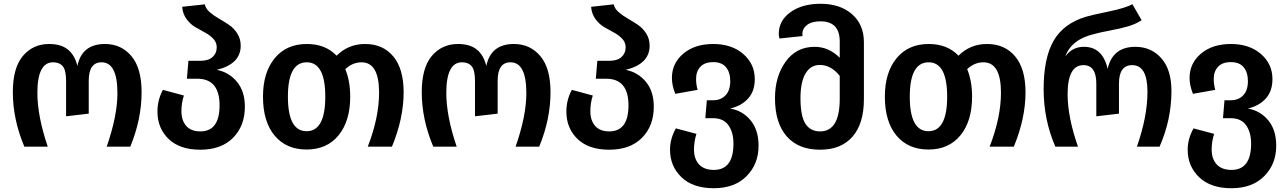

<svg xmlns="http://www.w3.org/2000/svg" viewBox="-20 -777 6819 1017"><path d="M109 0Q48 -145 48 -289Q48 -418 101.5 -481Q155 -544 240 -544Q302 -544 338.5 -515.5Q375 -487 390 -428Q414 -544 536 -544Q622 -544 676 -480Q730 -416 730 -289Q730 -145 670 0H545Q602 -163 602 -284Q602 -447 518 -447Q450 -447 450 -349V-175L330 -161V-349Q330 -405 312.5 -426Q295 -447 261 -447Q178 -447 178 -285Q178 -162 233 0Z M1128 -407Q1192 -395 1234.5 -344.5Q1277 -294 1277 -212Q1277 -110 1214.5 -47Q1152 16 1041 16Q932 16 873 -41Q814 -98 814 -186Q814 -248 843 -301L954 -271Q941 -232 941 -188Q941 -139 966.5 -110Q992 -81 1041 -81Q1143 -81 1143 -219Q1143 -360 1025 -360H970L978 -455H1043Q1084 -455 1106 -475Q1128 -495 1128 -526Q1128 -552 1110.5 -571Q1093 -590 1067 -604Q1041 -618 1015 -633Q989 -648 968.5 -675.5Q948 -703 945 -741L1065 -754Q1069 -732 1090 -713.5Q1111 -695 1138 -679.5Q1165 -664 1192 -646Q1219 -628 1237 -599.5Q1255 -571 1255 -535Q1255 -438 1128 -407Z M1914 -544Q2008 -544 2063 -478.5Q2118 -413 2118 -288Q2118 -150 2056 0H1928Q1988 -155 1988 -286Q1988 -447 1895 -447Q1848 -447 1809 -411Q1835 -348 1835 -265Q1835 -136 1773.5 -60.5Q1712 15 1604 15Q1496 15 1434.5 -59Q1373 -133 1373 -265Q1373 -393 1435 -468.5Q1497 -544 1605 -544Q1704 -544 1763 -482Q1825 -544 1914 -544ZM1703 -265Q1703 -447 1605 -447Q1505 -447 1505 -265Q1505 -82 1604 -82Q1703 -82 1703 -265Z M2275 0Q2214 -145 2214 -289Q2214 -418 2267.5 -481Q2321 -544 2406 -544Q2468 -544 2504.5 -515.5Q2541 -487 2556 -428Q2580 -544 2702 -544Q2788 -544 2842 -480Q2896 -416 2896 -289Q2896 -145 2836 0H2711Q2768 -163 2768 -284Q2768 -447 2684 -447Q2616 -447 2616 -349V-175L2496 -161V-349Q2496 -405 2478.5 -426Q2461 -447 2427 -447Q2344 -447 2344 -285Q2344 -162 2399 0Z M3294 -407Q3358 -395 3400.5 -344.5Q3443 -294 3443 -212Q3443 -110 3380.5 -47Q3318 16 3207 16Q3098 16 3039 -41Q2980 -98 2980 -186Q2980 -248 3009 -301L3120 -271Q3107 -232 3107 -188Q3107 -139 3132.5 -110Q3158 -81 3207 -81Q3309 -81 3309 -219Q3309 -360 3191 -360H3136L3144 -455H3209Q3250 -455 3272 -475Q3294 -495 3294 -526Q3294 -552 3276.5 -571Q3259 -590 3233 -604Q3207 -618 3181 -633Q3155 -648 3134.5 -675.5Q3114 -703 3111 -741L3231 -754Q3235 -732 3256 -713.5Q3277 -695 3304 -679.5Q3331 -664 3358 -646Q3385 -628 3403 -599.5Q3421 -571 3421 -535Q3421 -438 3294 -407Z M3848 -202Q3913 -191 3955.5 -140Q3998 -89 3998 -5Q3998 92 3934.5 156Q3871 220 3761 220Q3650 220 3589.5 161.5Q3529 103 3529 16Q3529 -42 3560 -97L3669 -68Q3656 -27 3656 15Q3656 65 3683 94Q3710 123 3761 123Q3865 123 3865 -16Q3865 -76 3838.5 -113.5Q3812 -151 3757 -151H3716L3724 -246H3758Q3798 -246 3823 -272Q3848 -298 3848 -347Q3848 -394 3825.5 -421Q3803 -448 3758 -448Q3713 -448 3690 -423.5Q3667 -399 3667 -359Q3667 -330 3675 -301L3557 -280Q3539 -324 3539 -364Q3539 -442 3599.5 -493Q3660 -544 3758 -544Q3856 -544 3917 -491Q3978 -438 3978 -358Q3978 -295 3943.5 -256Q3909 -217 3848 -202Z M4326 -757Q4430 -757 4493 -702Q4556 -647 4556 -553V-252Q4556 -122 4495.5 -53Q4435 16 4324 16Q4209 16 4147 -55Q4085 -126 4085 -257Q4085 -372 4141.5 -450.5Q4198 -529 4295 -529Q4370 -529 4428 -471V-557Q4428 -664 4326 -664Q4280 -664 4255 -645Q4230 -626 4230 -596Q4230 -591 4231 -586L4109 -573Q4105 -585 4105 -597Q4105 -668 4167 -712.5Q4229 -757 4326 -757ZM4324 -81Q4428 -81 4428 -254V-375Q4382 -433 4322 -433Q4274 -433 4247 -388Q4220 -343 4220 -257Q4220 -163 4246 -122Q4272 -81 4324 -81Z M5208 -544Q5302 -544 5357 -478.5Q5412 -413 5412 -288Q5412 -150 5350 0H5222Q5282 -155 5282 -286Q5282 -447 5189 -447Q5142 -447 5103 -411Q5129 -348 5129 -265Q5129 -136 5067.5 -60.5Q5006 15 4898 15Q4790 15 4728.5 -59Q4667 -133 4667 -265Q4667 -393 4729 -468.5Q4791 -544 4899 -544Q4998 -544 5057 -482Q5119 -544 5208 -544ZM4997 -265Q4997 -447 4899 -447Q4799 -447 4799 -265Q4799 -82 4898 -82Q4997 -82 4997 -265Z M5570 0Q5508 -143 5508 -305Q5508 -469 5560.5 -560.5Q5613 -652 5731 -688Q5761 -697 5852.5 -716Q5944 -735 5978 -755L6027 -670Q5997 -650 5957 -638Q5917 -626 5860.5 -615.5Q5804 -605 5777 -597Q5655 -569 5623 -478Q5659 -529 5721 -529Q5821 -529 5847 -412Q5873 -529 5994 -529Q6078 -529 6131.5 -468.5Q6185 -408 6185 -295Q6185 -143 6122 0H6002Q6058 -160 6058 -291Q6058 -432 5977 -432Q5907 -432 5907 -334V-175L5787 -161V-334Q5787 -432 5719 -432Q5635 -432 5635 -278Q5635 -157 5690 0Z M6590 -202Q6655 -191 6697.5 -140Q6740 -89 6740 -5Q6740 92 6676.5 156Q6613 220 6503 220Q6392 220 6331.5 161.5Q6271 103 6271 16Q6271 -42 6302 -97L6411 -68Q6398 -27 6398 15Q6398 65 6425 94Q6452 123 6503 123Q6607 123 6607 -16Q6607 -76 6580.5 -113.5Q6554 -151 6499 -151H6458L6466 -246H6500Q6540 -246 6565 -272Q6590 -298 6590 -347Q6590 -394 6567.5 -421Q6545 -448 6500 -448Q6455 -448 6432 -423.5Q6409 -399 6409 -359Q6409 -330 6417 -301L6299 -280Q6281 -324 6281 -364Q6281 -442 6341.5 -493Q6402 -544 6500 -544Q6598 -544 6659 -491Q6720 -438 6720 -358Q6720 -295 6685.5 -256Q6651 -217 6590 -202Z"/></svg>

Font: FiraGO Medium
Style: Regular
Weight: 500
Designer: bBox Type
Foundry: bBox Type GmbH
Version: Version 1.001;PS 001.001;hotconv 1.0.88;makeotf.lib2.5.64775